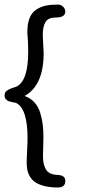

<svg xmlns="http://www.w3.org/2000/svg" viewBox="-20 -770 431 844"><path d="M0 -351.1Q0 -355.5 1.5 -359.1Q2.9 -362.8 4.4 -365.5Q5.9 -368.2 9.8 -370.8Q13.7 -373.5 16.1 -375.2Q18.6 -377 24.2 -379.2Q29.8 -381.3 32.2 -382.3Q34.7 -383.3 41.3 -385.5Q47.9 -387.7 49.8 -388.2Q104 -411.1 104 -543.9Q104 -582.5 100.1 -627.9Q100.1 -665 109.9 -689.9Q119.6 -714.8 138.9 -727.5Q158.2 -740.2 180.7 -745.1Q203.1 -750 234.9 -750Q247.6 -750 257.3 -740.5Q267.1 -731 267.1 -719.2Q267.1 -692.9 224.1 -692.9Q191.9 -692.9 179.9 -672.9Q168 -652.8 168 -617.2Q168 -603.5 169.9 -575.7Q171.9 -547.9 171.9 -537.1Q171.9 -394 87.9 -348.1Q113.8 -338.9 131.1 -320.1Q148.4 -301.3 156.5 -274.9Q164.6 -248.5 167.7 -223.6Q170.9 -198.7 170.9 -167Q170.9 -151.4 169.9 -123Q168.9 -94.7 168.9 -84Q168.9 -45.9 182.4 -24.2Q195.8 -2.4 233.9 -1Q267.1 0.5 267.1 24.9Q267.1 54.2 234.9 54.2Q200.2 54.2 174.8 47.6Q149.4 41 134.8 31Q120.1 21 111.3 5.6Q102.5 -9.8 99.9 -24.7Q97.2 -39.6 97.2 -58.1Q97.2 -72.8 99.1 -107.7Q101.1 -142.6 101.1 -162.1Q101.1 -293.9 49.8 -317.9Q47.4 -318.4 40 -319.8Q32.7 -321.3 29.8 -322Q26.9 -322.8 21 -324.5Q15.1 -326.2 12.2 -328.4Q9.3 -330.6 6.1 -333.7Q2.9 -336.9 1.5 -341.3Q0 -345.7 0 -351.1Z"/></svg>

Font: BPreplay
Style: Regular
Weight: 400
Designer: Magenta/George Triantafyllakos
Foundry: Magenta/George Triantafyllakos
Version: Version 1.00